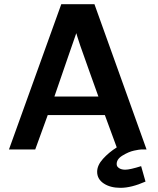

<svg xmlns="http://www.w3.org/2000/svg" viewBox="-20 -717 756 921"><path d="M23 0 274 -697H433L683 0H657Q649 0 623 5.5Q597 11 567 29.5Q537 48 540 74Q541 83 552 90Q563 97 581 97Q603 97 657 80L678 154Q610 184 558 184Q509 184 477.5 163Q446 142 446 107Q446 76 474 45Q502 14 540 -10Q504 -107 483 -165H209L149 0ZM241 -254H452Q439 -290 409.5 -372.5Q380 -455 365 -498L351 -541Q350 -544 348.5 -549.5Q347 -555 346 -558Q346 -557 309 -451.5Q272 -346 241 -254Z"/></svg>

Font: Coval
Style: Bold
Weight: 700
Foundry: Context Ltd
Version: Version 001.000